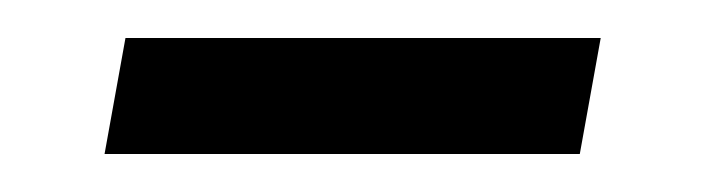

<svg xmlns="http://www.w3.org/2000/svg" viewBox="-20 -638 371 101"><path d="M285 -557H35L46 -618H296Z"/></svg>

Font: Buenard
Style: Regular
Weight: 400
Version: Version 2.000